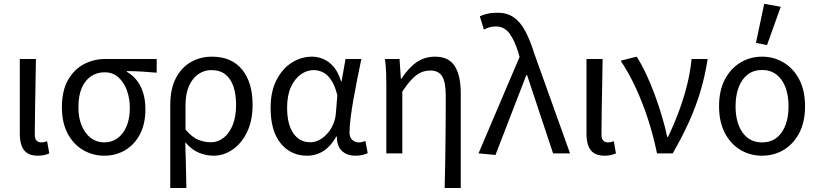

<svg xmlns="http://www.w3.org/2000/svg" viewBox="-20 -790 4213 989"><path d="M175 12Q141.1 12 120.8 -1.1Q100.5 -14.1 91.3 -39.6Q82 -65 82 -101.4V-486.1H165Q164.3 -420.4 162.9 -352.4Q161.4 -284.5 160.4 -219.2Q159.3 -153.8 159.3 -95.4Q159.3 -74.8 168.4 -65.7Q177.5 -56.5 193.2 -56.5Q199.8 -56.5 207.1 -58Q214.4 -59.5 222.7 -62.5L233.8 0.3Q222.8 4.8 209 8.4Q195.2 12 175 12Z M516.9 12Q458.1 12 408.5 -16.9Q358.8 -45.7 328.9 -101.5Q298.9 -157.2 298.9 -237.7Q298.9 -323 330.5 -378.2Q362.1 -433.3 412.7 -459.7Q463.4 -486.1 521.1 -486.1H787.1V-415.6Q745.8 -419.4 709.9 -421.4Q673.9 -423.5 633.4 -423.8V-419.8Q678.5 -395.1 703.8 -345.5Q729 -295.8 729 -227.4Q729 -151.7 700.8 -98.2Q672.6 -44.6 624.5 -16.3Q576.4 12 516.9 12ZM517.6 -56.5Q556.1 -56.5 585.6 -78.1Q615.1 -99.8 632 -139.6Q648.8 -179.4 648.8 -234Q648.8 -282.6 633.6 -324.6Q618.3 -366.6 589.4 -392.1Q560.5 -417.6 518.9 -417.6Q480.5 -417.6 450 -397.9Q419.5 -378.2 401.7 -338.3Q383.9 -298.4 383.9 -237.7Q383.9 -182 401.4 -141.3Q418.9 -100.5 449 -78.5Q479.2 -56.5 517.6 -56.5Z M857 178.5V-248.2Q857 -332.9 886.2 -388.1Q915.3 -443.3 963.9 -470.7Q1012.4 -498.1 1071.4 -498.1Q1172.9 -498.1 1227 -431.8Q1281.1 -365.5 1281.1 -250.4Q1281.1 -167.6 1252.3 -109Q1223.6 -50.4 1177.7 -19.2Q1131.8 12 1080.7 12Q1041.9 12 1004.9 -3.1Q967.8 -18.2 934.3 -57Q935.7 -13.4 936.7 24.1Q937.8 61.5 938.5 98.6Q939.3 135.7 940 178.5ZM1066.5 -57.2Q1102.3 -57.2 1131.9 -80.3Q1161.6 -103.3 1178.8 -146.5Q1196.1 -189.7 1196.1 -249.7Q1196.1 -303.3 1182.7 -343.7Q1169.3 -384 1141.2 -406.5Q1113.1 -428.9 1067.9 -428.9Q1032.6 -428.9 1002.4 -408.6Q972.3 -388.4 953.9 -348.1Q935.6 -307.9 935.6 -246.9V-122.6Q970 -81.9 1002.4 -69.5Q1034.8 -57.2 1066.5 -57.2Z M1561.5 12Q1478 12 1425.9 -51.5Q1373.9 -115.1 1373.9 -234.2Q1373.9 -318.1 1403.8 -376.9Q1433.7 -435.7 1482.3 -466.9Q1531 -498.1 1587.1 -498.1Q1617.2 -498.1 1646.4 -485.6Q1675.6 -473.1 1699.3 -445.1Q1722.9 -417.1 1736.8 -370.9H1739.5L1759.8 -486.1H1841.3Q1831.3 -438.1 1820.8 -385.6Q1810.2 -333.1 1801.2 -281.8Q1792.1 -230.4 1786.3 -185.4Q1780.4 -140.4 1780.4 -106.8Q1780.4 -82.4 1794.5 -69.5Q1808.6 -56.5 1828.4 -56.5Q1836.6 -56.5 1845.6 -58.6Q1854.5 -60.7 1862.3 -63.7L1874.1 -0.9Q1864.1 3.5 1848.3 7.8Q1832.6 12 1810.9 12Q1767.9 12 1741.7 -12.1Q1715.5 -36.2 1715.2 -86.8H1712.4Q1656.6 12 1561.5 12ZM1578.2 -57.2Q1610.1 -57.2 1639.2 -77.7Q1668.4 -98.3 1687.9 -132.7Q1707.4 -167.1 1710.3 -207.9L1717.6 -299.5Q1704.2 -352.3 1684.2 -380.3Q1664.2 -408.4 1641.6 -418.6Q1618.9 -428.9 1596.1 -428.9Q1561 -428.9 1529.8 -407Q1498.6 -385 1478.7 -342.1Q1458.9 -299.2 1458.9 -234.9Q1458.9 -150.9 1490.7 -104Q1522.5 -57.2 1578.2 -57.2Z M2270.4 178.5Q2271.8 119.3 2273.1 57.3Q2274.3 -4.7 2274.8 -66.4Q2275.4 -128.2 2275.8 -186.6Q2276.1 -245.1 2276.1 -297.4Q2276.1 -365.6 2258 -396.1Q2240 -426.7 2197.1 -426.7Q2170.4 -426.7 2147.8 -416.5Q2125.2 -406.4 2102.3 -382.6Q2079.4 -358.9 2052.3 -318.1V0H1970V-352.6Q1970 -382 1969 -414.9Q1967.9 -447.9 1963.1 -486.1H2038L2044.9 -384.6H2047.6Q2085.2 -441.5 2126.4 -469.8Q2167.6 -498.1 2221.1 -498.1Q2291.5 -498.1 2322.5 -449.5Q2353.4 -401 2353.4 -308V178.5Z M2532.2 8.2 2444.8 0 2656.3 -496.7 2650.5 -517.6Q2630 -584.4 2603.3 -619.1Q2576.6 -653.7 2535.1 -653.7Q2514.9 -653.7 2500.5 -649.1Q2486 -644.5 2472.5 -637.7L2451.6 -706.2Q2469.1 -714.1 2490.5 -719.2Q2511.8 -724.4 2543.7 -724.4Q2592.1 -724.4 2626.1 -700.9Q2660.2 -677.4 2685.4 -630.4Q2710.6 -583.5 2732.2 -513.9L2916.3 0H2828.9L2695.1 -402.8H2691.1Z M3094 12Q3060.1 12 3039.8 -1.1Q3019.5 -14.1 3010.3 -39.6Q3001 -65 3001 -101.4V-486.1H3084Q3083.3 -420.4 3081.9 -352.4Q3080.4 -284.5 3079.4 -219.2Q3078.3 -153.8 3078.3 -95.4Q3078.3 -74.8 3087.4 -65.7Q3096.5 -56.5 3112.2 -56.5Q3118.8 -56.5 3126.1 -58Q3133.4 -59.5 3141.7 -62.5L3152.8 0.3Q3141.8 4.8 3128 8.4Q3114.2 12 3094 12Z M3364.2 0Q3346.1 -89.2 3318.1 -175.4Q3290.1 -261.6 3254.4 -338.5Q3218.6 -415.4 3177.1 -477.3L3259.6 -498.1Q3284.5 -459.5 3308.3 -408.6Q3332.2 -357.7 3352.9 -301.5Q3373.6 -245.4 3390.1 -189.6Q3406.5 -133.9 3416.9 -84.6H3420.9Q3450.9 -146.8 3476.3 -214.7Q3501.8 -282.6 3519 -351.7Q3536.3 -420.7 3542.2 -486.1H3625Q3612.1 -401.5 3588.9 -322.7Q3565.7 -243.9 3530.2 -164.8Q3494.7 -85.8 3445.3 0Z M3905.4 12Q3844.5 12 3794.3 -17.7Q3744.2 -47.5 3714 -104.4Q3683.9 -161.3 3683.9 -242.4Q3683.9 -324.2 3714 -381.1Q3744.2 -438 3794.3 -468Q3844.5 -498.1 3905.4 -498.1Q3966.2 -498.1 4016.4 -468Q4066.6 -438 4096.7 -381.1Q4126.8 -324.2 4126.8 -242.4Q4126.8 -161.3 4096.7 -104.4Q4066.6 -47.5 4016.4 -17.7Q3966.2 12 3905.4 12ZM3905.4 -56.5Q3970.3 -56.5 4006 -107.4Q4041.8 -158.2 4041.8 -242.4Q4041.8 -298.7 4025.7 -341Q4009.5 -383.2 3979 -406.4Q3948.4 -429.6 3905.4 -429.6Q3862.3 -429.6 3831.8 -406.4Q3801.2 -383.2 3785.1 -341Q3768.9 -298.7 3768.9 -242.4Q3768.9 -158.2 3805 -107.4Q3841.1 -56.5 3905.4 -56.5ZM3931 -557.8 3873.9 -568.9 3916.5 -770.4 4001.6 -755Z"/></svg>

Font: Source Sans 3 Variable
Style: Regular
Weight: 200
Designer: Paul D. Hunt
Foundry: Adobe Systems Incorporated
Version: Version 3.026